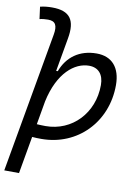

<svg xmlns="http://www.w3.org/2000/svg" viewBox="-103 -810 791 1100"><g transform="rotate(10 293.0 -259.5)"><path d="M178.7 9.8C388.7 9.8 546.4 -152.3 546.4 -367.7C546.4 -469.7 495.6 -527.3 406.7 -527.3C306.6 -527.3 236.3 -475.1 204.1 -388.7H194.8L229 -583C249 -693.4 212.9 -742.7 109.4 -742.7C85.9 -742.7 62.5 -740.7 40 -734.9L49.3 -664.6C65.9 -668.5 82.5 -669.9 99.1 -669.9C141.6 -669.9 154.8 -645.5 145 -590.8L1 224.1L86.9 224.6L125 7.8C143.1 9.3 160.6 9.8 178.7 9.8ZM138.7 -68.8 162.6 -205.6C199.2 -377 292.5 -450.7 376 -450.7C430.2 -450.7 461.4 -415 461.4 -353C461.4 -189.9 344.2 -66.9 189.5 -66.9C170.9 -66.9 153.8 -67.9 138.7 -68.8Z"/></g></svg>

Font: Cascadia Code SemiLight
Style: Italic
Weight: 350
Italic angle: -10°
Monospace: yes
Designer: Aaron Bell
Foundry: Saja Typeworks
Version: Version 2404.023